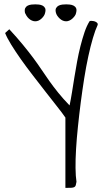

<svg xmlns="http://www.w3.org/2000/svg" viewBox="-20 -867 483 896"><path d="M285.2 -318.4Q270.5 -339.8 245.6 -371.1Q220.7 -402.3 192.4 -439Q164.1 -475.6 133.8 -514.6Q103.5 -553.7 77.6 -590.3Q51.8 -627 32.2 -658.7Q12.7 -690.4 3.9 -712.9L23.4 -730.5Q59.6 -691.4 86.4 -658.7Q113.3 -626 134.8 -597.2Q156.2 -568.4 173.8 -542Q191.4 -515.6 210.4 -488.8Q229.5 -461.9 252 -434.1Q274.4 -406.2 304.7 -375Q310.5 -402.3 315.9 -436Q321.3 -469.7 327.1 -505.9Q333 -542 339.8 -579.6Q346.7 -617.2 355.5 -651.9Q364.3 -686.5 374.5 -716.8Q384.8 -747.1 398.4 -768.6Q399.4 -769.5 402.8 -769.5Q406.2 -769.5 408.2 -769.5Q411.1 -769.5 416.5 -768.6Q421.9 -767.6 426.8 -765.1Q431.6 -762.7 434.6 -758.8Q437.5 -754.9 435.5 -750Q424.8 -727.5 413.6 -689.5Q402.3 -651.4 392.1 -604Q381.8 -556.6 373 -501.5Q364.3 -446.3 356.9 -389.6Q349.6 -333 343.8 -276.9Q337.9 -220.7 335 -171.9Q332 -123 332.5 -83Q333 -43 336.9 -18.6Q335 -7.8 333.5 -2.4Q332 2.9 327.1 5.9Q322.3 8.8 312.5 9.3Q302.7 9.8 285.2 9.8ZM96.7 -806.6Q93.8 -821.3 97.7 -829.1Q101.6 -836.9 109.4 -840.8Q117.2 -844.7 127 -845.7Q136.7 -846.7 144.5 -846.7Q152.3 -846.7 161.6 -845.7Q170.9 -844.7 178.7 -840.8Q186.5 -836.9 190.4 -829.1Q194.3 -821.3 190.4 -806.6Q187.5 -793 173.8 -780.3Q160.2 -767.6 144.5 -767.6Q136.7 -767.6 128.9 -771Q121.1 -774.4 114.7 -780.3Q108.4 -786.1 104 -793Q99.6 -799.8 96.7 -806.6ZM241.2 -806.6Q237.3 -821.3 241.7 -829.1Q246.1 -836.9 253.9 -840.8Q261.7 -844.7 271.5 -845.7Q281.2 -846.7 289.1 -846.7Q295.9 -846.7 305.7 -845.7Q315.4 -844.7 323.2 -840.8Q331.1 -836.9 335 -829.1Q338.9 -821.3 335 -806.6Q334 -799.8 329.1 -793Q324.2 -786.1 317.9 -780.3Q311.5 -774.4 303.7 -771Q295.9 -767.6 289.1 -767.6Q272.5 -767.6 258.8 -780.3Q245.1 -793 241.2 -806.6Z"/></svg>

Font: Annie Use Your Telescope
Style: Regular
Weight: 400
Version: Version 1.003 2001